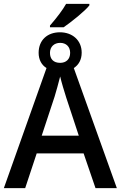

<svg xmlns="http://www.w3.org/2000/svg" viewBox="-20 -979 628 999"><path d="M240 -846V-837H311C353 -866 424 -923 445 -951V-959H324C306 -927 278 -890 240 -846ZM222 -625 0 0H111L171 -181H415L477 0H588L364 -625C389 -641 405 -668 405 -705C405 -770 356 -811 292 -811C226 -811 181 -770 181 -704C181 -668 197 -640 222 -625ZM293 -652C258 -652 240 -672 240 -704C240 -736 262 -756 293 -756C324 -756 345 -736 345 -704C345 -671 324 -652 293 -652ZM197 -273 264 -476C271 -500 286 -551 293 -581C300 -551 315 -501 325 -470L390 -273Z"/></svg>

Font: Noto Sans SemiCondensed Medium
Style: Regular
Weight: 500
Width: 4
Designer: Monotype Design Team
Foundry: Monotype Imaging Inc.
Version: Version 2.013